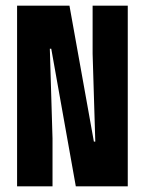

<svg xmlns="http://www.w3.org/2000/svg" viewBox="-20 -660 513 680"><path d="M226 -640 312.5 -158.5H317.5L308 -470V-640H432.5V0H248.5L161.5 -487.5H156.5L166 -169.5V0H40.5V-640Z"/></svg>

Font: Anek Latin Condensed
Style: Bold
Weight: 700
Width: 3
Designer: Yesha Goshar
Foundry: Ek Type
Version: Version 1.003